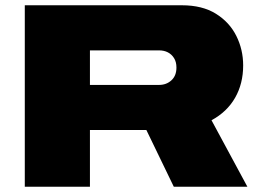

<svg xmlns="http://www.w3.org/2000/svg" viewBox="-20 -708 983 728"><path d="M74 0V-688H670Q747 -688 798.5 -656Q850 -624 876 -572Q902 -520 902 -460Q902 -391 871.5 -337.5Q841 -284 782 -252L918 0H639L535 -215H321V0ZM321 -386H583Q611 -386 630 -403.5Q649 -421 649 -452Q649 -473 640 -487.5Q631 -502 616.5 -509.5Q602 -517 583 -517H321Z"/></svg>

Font: Archivo SemiBold Expanded Black
Style: Regular
Weight: 900
Width: 7
Version: Version 2.001